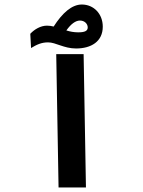

<svg xmlns="http://www.w3.org/2000/svg" viewBox="-20 -822 626 842"><path d="M236.8 0H356.9L346.7 -584.5H226.6ZM313.5 -609.4C379.4 -609.4 430.7 -639.6 430.7 -705.1C430.7 -761.2 391.1 -802.2 338.9 -802.2C294.9 -802.2 253.4 -765.1 215.3 -705.6C206.1 -708 196.3 -709.5 186 -709.5C158.7 -709.5 131.3 -693.8 112.8 -673.8L116.2 -611.3C141.1 -626.5 162.1 -636.2 190.9 -636.2C224.6 -636.2 260.3 -609.4 313.5 -609.4ZM271 -688.5C291 -716.8 311.5 -731.9 330.6 -731.9C351.6 -731.9 364.7 -716.8 364.7 -701.7C364.7 -687 353 -680.2 323.2 -680.2C303.7 -680.2 286.6 -683.6 271 -688.5Z"/></svg>

Font: Cascadia Mono SemiBold
Style: Regular
Weight: 600
Monospace: yes
Designer: Aaron Bell
Foundry: Saja Typeworks
Version: Version 2404.023